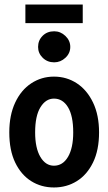

<svg xmlns="http://www.w3.org/2000/svg" viewBox="-20 -817 478 847"><path d="M218 10Q162 10 117.5 -18Q73 -46 47 -100Q21 -154 21 -233Q21 -309 47 -364.5Q73 -420 118 -449.5Q163 -479 218 -479Q274 -479 319 -449.5Q364 -420 390.5 -364.5Q417 -309 417 -233Q417 -155 390.5 -100.5Q364 -46 319 -18Q274 10 218 10ZM218 -86Q257 -86 280 -125Q303 -164 303 -233Q303 -306 280 -344Q257 -382 218 -382Q182 -382 158.5 -344Q135 -306 135 -233Q135 -164 158 -125Q181 -86 218 -86ZM219 -542Q189 -542 168.5 -562Q148 -582 148 -610Q148 -639 168 -659Q188 -679 219 -679Q247 -679 268.5 -658.5Q290 -638 290 -610Q290 -582 268.5 -562Q247 -542 219 -542ZM92 -715V-797H345V-715Z"/></svg>

Font: Inconsolata SemiCondensed ExtraBold
Style: Regular
Weight: 800
Width: 4
Monospace: yes
Designer: Raph Levien, Cyreal, Brenton Simpson
Foundry: Raph Levien, Cyreal, Google
Version: Version 3.100; ttfautohint (v1.8.4.7-5d5b)